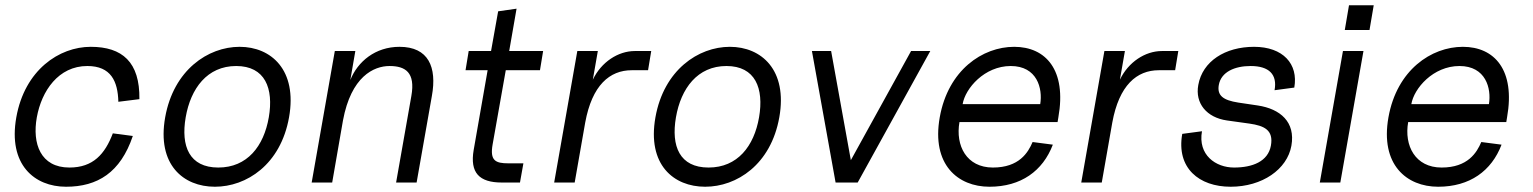

<svg xmlns="http://www.w3.org/2000/svg" viewBox="-20 -694 5829 730"><path d="M231 16C351 16 438 -38 485 -177L409 -187C379 -108 334 -57 244 -57C134 -57 102 -148 120 -248C138 -348 202 -443 312 -443C402 -443 428 -385 430 -307L510 -317C512 -458 445 -516 325 -516C205 -516 74 -428 42 -248C10 -68 111 16 231 16Z M797 16C917 16 1047 -68 1079 -248C1111 -428 1011 -516 891 -516C771 -516 640 -428 608 -248C576 -68 677 16 797 16ZM686 -248C705 -358 768 -443 878 -443C988 -443 1021 -358 1002 -248C983 -138 920 -57 810 -57C700 -57 667 -138 686 -248Z M1544 -329 1486 0H1564L1622 -329C1642 -439 1609 -516 1499 -516C1407 -516 1340 -460 1312 -390L1331 -500H1253L1165 0H1243L1284 -236C1315 -403 1401 -443 1461 -443C1521 -443 1560 -419 1544 -329Z M1888 0H1957L1970 -73H1913C1864 -73 1842 -83 1853 -145L1903 -427H2033L2045 -500H1916L1944 -661L1874 -651L1847 -500H1762L1750 -427H1834L1781 -124C1766 -37 1802 0 1888 0Z M2087 0H2165L2205 -228C2231 -370 2298 -427 2382 -427H2444L2456 -500H2394C2330 -500 2266 -458 2234 -391L2253 -500H2175Z M2661 16C2781 16 2911 -68 2943 -248C2975 -428 2875 -516 2755 -516C2635 -516 2504 -428 2472 -248C2440 -68 2541 16 2661 16ZM2550 -248C2569 -358 2632 -443 2742 -443C2852 -443 2885 -358 2866 -248C2847 -138 2784 -57 2674 -57C2564 -57 2531 -138 2550 -248Z M3157 0H3241L3517 -500H3444L3215 -85L3140 -500H3067Z M3742 16C3862 16 3945 -44 3983 -144L3906 -154C3889 -114 3855 -57 3755 -57C3655 -57 3612 -140 3628 -230H4001L4004 -248C4036 -428 3956 -516 3836 -516C3716 -516 3585 -428 3553 -248C3521 -68 3622 16 3742 16ZM3640 -298C3650 -358 3723 -443 3823 -443C3923 -443 3945 -358 3935 -298Z M4091 0H4169L4209 -228C4235 -370 4302 -427 4386 -427H4448L4460 -500H4398C4334 -500 4270 -458 4238 -391L4257 -500H4179Z M4659 16C4779 16 4874 -50 4890 -140C4906 -230 4848 -280 4762 -293L4688 -304C4630 -313 4607 -331 4614 -371C4623 -421 4675 -443 4735 -443C4805 -443 4837 -411 4826 -351L4901 -361C4917 -451 4858 -516 4748 -516C4638 -516 4552 -461 4536 -371C4523 -301 4568 -247 4645 -236L4731 -224C4786 -216 4823 -200 4812 -140C4801 -80 4742 -57 4672 -57C4602 -57 4534 -105 4550 -195L4475 -185C4452 -55 4539 16 4659 16Z M4998 0H5076L5164 -500H5086ZM5093 -580H5187L5203 -674H5109Z M5448 16C5568 16 5651 -44 5689 -144L5612 -154C5595 -114 5561 -57 5461 -57C5361 -57 5318 -140 5334 -230H5707L5710 -248C5742 -428 5662 -516 5542 -516C5422 -516 5291 -428 5259 -248C5227 -68 5328 16 5448 16ZM5346 -298C5356 -358 5429 -443 5529 -443C5629 -443 5651 -358 5641 -298Z"/></svg>

Font: Uncut Sans
Style: Italic
Weight: 400
Italic angle: -10°
Designer: Kasper Nordkvist
Foundry: Uncut Type
Version: Version 1.111;FEAKit 1.0